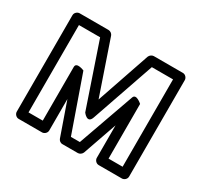

<svg xmlns="http://www.w3.org/2000/svg" viewBox="-124 -719 958 910"><g transform="rotate(30 354.5 -264.0)"><path d="M376 -159 495 -503H611V-25H534V-324C534 -324 496 -359 486 -332L377 -25H328L222 -327C222 -327 174 -348 174 -319V-25H96V-503H212L329 -159C329 -159 361 -115 376 -159ZM353 -244 253 -536C250 -545 240 -553 229 -553H71C60 -553 46 -543 46 -528V0C46 11 56 25 71 25H199C210 25 224 15 224 0V-172L287 8C290 17 299 25 310 25H395C404 25 415 18 419 8L484 -178V0C484 11 494 25 509 25H636C647 25 661 15 661 0V-528C661 -539 651 -553 636 -553H477C468 -553 457 -546 453 -536Z"/></g></svg>

Font: Asimov
Style: NarOu
Weight: 500
Designer: Google
Version: Version 2.000980; 2014